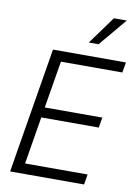

<svg xmlns="http://www.w3.org/2000/svg" viewBox="-102 -1030 784 1096"><g transform="rotate(10 289.5 -482.0)"><path d="M35.6 0 155.8 -727.5H578.6L568.4 -667.5H212.4L167 -394H500.5L490.7 -334.5H157.2L111.8 -59.6H474.1L464.4 0ZM350.1 -802.7 467.3 -963.9H542L406.7 -802.7Z"/></g></svg>

Font: Inter Tight Light
Style: Italic
Weight: 300
Italic angle: -9.39999°
Designer: Rasmus Andersson
Foundry: rsms
Version: Version 3.004